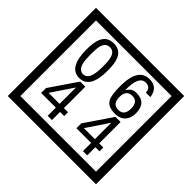

<svg xmlns="http://www.w3.org/2000/svg" viewBox="-230 -1243 1616 1616"><g transform="rotate(45 577.5 -435.0)"><path d="M1103 90H53V-960H1103ZM1028 15V-885H128V15ZM497 -656Q497 -442 371 -442Q244 -442 244 -656Q244 -744 265 -789Q294 -855 371 -855Q448 -855 477 -789Q497 -745 497 -656ZM444 -656Q444 -723 435 -752Q420 -809 371 -809Q322 -809 306 -752Q298 -723 298 -656Q298 -587 306 -553Q322 -488 371 -488Q419 -488 435 -554Q444 -587 444 -656ZM919 -569Q919 -511 886.5 -476.5Q854 -442 795 -442Q711 -442 684 -493Q663 -531 663 -639Q663 -855 797 -855Q895 -855 908 -752H855Q850 -812 796 -812Q713 -812 717 -645Q738 -673 748 -680Q768 -695 801 -695Q919 -695 919 -569ZM862 -569Q862 -653 793 -653Q723 -653 723 -569Q723 -485 793 -485Q862 -485 862 -569ZM508 -127H459V-30H408V-127H233V-185L398 -427H459V-172H508ZM408 -172V-367L277 -172ZM928 -127H879V-30H828V-127H653V-185L818 -427H879V-172H928ZM828 -172V-367L697 -172Z"/></g></svg>

Font: Unicode BMP Fallback SIL
Style: Regular
Weight: 400
Foundry: NRSI, SIL International
Version: Version 5.1 Based on Unicode 5.1